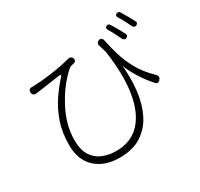

<svg xmlns="http://www.w3.org/2000/svg" viewBox="-175 -1020 1350 1298"><g transform="rotate(-30 500.0 -371.0)"><path d="M778 -760Q796 -765 804 -749Q819 -726 833.5 -699.5Q848 -673 862 -647Q870 -629 850 -620Q843 -616 835 -620Q827 -624 823 -631Q810 -658 796.5 -685Q783 -712 768 -736Q762 -752 778 -760ZM877 -798Q885 -801 892.5 -799Q900 -797 904 -789Q918 -767 933 -740.5Q948 -714 962 -687Q967 -679 963 -671.5Q959 -664 951 -660Q944 -657 935.5 -660.5Q927 -664 924 -671Q911 -699 897.5 -725Q884 -751 869 -774Q865 -781 867.5 -788Q870 -795 877 -798ZM106 -629Q105 -639 111.5 -646Q118 -653 128 -653Q135 -653 139.5 -653Q144 -653 156 -654Q199 -655 253 -661.5Q307 -668 358.5 -677.5Q410 -687 443 -697Q453 -699 461.5 -694.5Q470 -690 474 -680L475 -676Q477 -668 473 -660.5Q469 -653 461 -651Q453 -649 443.5 -647Q434 -645 426 -641Q408 -628 380 -599Q352 -570 321.5 -527.5Q291 -485 263.5 -432.5Q236 -380 219 -320.5Q202 -261 202 -197Q202 -119 232 -74.5Q262 -30 310 -11.5Q358 7 411 7Q529 7 599 -69Q669 -145 690.5 -283.5Q712 -422 684 -610L666 -670Q663 -680 668 -689Q673 -698 685 -702Q696 -705 704 -699.5Q712 -694 714 -683Q726 -625 744.5 -561.5Q763 -498 799.5 -432Q836 -366 901 -304Q920 -285 903 -264L902 -262Q895 -254 885 -253Q875 -252 867 -261Q824 -310 792 -359.5Q760 -409 735 -468Q744 -367 733 -273Q722 -179 685 -104.5Q648 -30 580.5 14Q513 58 410 58Q294 58 224 -5.5Q154 -69 154 -187Q154 -287 182.5 -366.5Q211 -446 253.5 -507.5Q296 -569 337 -613Q345 -621 342.5 -625.5Q340 -630 329 -628Q287 -621 240 -615Q193 -609 163 -604Q152 -603 146 -602.5Q140 -602 133 -600Q123 -599 115 -605.5Q107 -612 106 -622Z"/></g></svg>

Font: Chiron GoRound TC L
Style: Regular
Weight: 300
Designer: Ryoko NISHIZUKA 西塚涼子 (kana, bopomofo & ideographs); Paul D. Hunt (Latin, Greek & Cyrillic); Sandoll Communications 산돌커뮤니
Foundry: Adobe
Version: Version 1.000;hotconv 1.1.1;makeotfexe 2.6.0